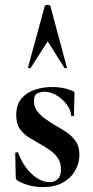

<svg xmlns="http://www.w3.org/2000/svg" viewBox="-20 -750 377 781"><path d="M118 -338Q118 -317 129.5 -300.5Q141 -284 159 -270.5Q177 -257 198 -244Q223 -230 247 -214.5Q271 -199 287 -177Q303 -155 303 -120Q303 -88 286.5 -57.5Q270 -27 237 -8Q204 11 154 11Q129 11 104 5.5Q79 0 50 -16Q48 -18 46 -21Q44 -24 44 -28L42 -127Q42 -130 47.5 -130.5Q53 -131 54 -129Q65 -97 85 -69.5Q105 -42 130.5 -25.5Q156 -9 182 -9Q202 -9 215 -21.5Q228 -34 228 -60Q228 -88 215.5 -106.5Q203 -125 184 -138.5Q165 -152 145 -163Q122 -176 99 -190Q76 -204 61 -225.5Q46 -247 46 -282Q46 -324 67 -349Q88 -374 121.5 -385Q155 -396 191 -396Q213 -396 231.5 -393Q250 -390 274 -381Q283 -378 283 -370Q283 -350 282 -328.5Q281 -307 281 -281Q281 -278 275 -278Q269 -278 269 -281Q269 -300 253.5 -322Q238 -344 213 -360.5Q188 -377 159 -377Q145 -377 131.5 -370Q118 -363 118 -338ZM252 -476Q254 -474 249 -472.5Q244 -471 242 -474L174 -582L105 -474Q104 -471 98.5 -472.5Q93 -474 94 -476L162 -725Q163 -730 173 -730Q183 -730 185 -725Z"/></svg>

Font: Cormorant
Style: Bold
Weight: 700
Designer: Christian Thalmann (Catharsis Fonts)
Foundry: Catharsis Fonts
Version: Version 4.000